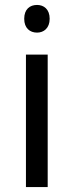

<svg xmlns="http://www.w3.org/2000/svg" viewBox="-20 -757 298 777"><path d="M130 -737C101 -737 78 -720 78 -681C78 -643 101 -625 130 -625C157 -625 181 -643 181 -681C181 -720 157 -737 130 -737ZM173 -536H85V0H173Z"/></svg>

Font: Noto Sans Brahmi
Style: Regular
Weight: 400
Designer: Monotype Design Team
Foundry: Monotype Imaging Inc.
Version: Version 2.004